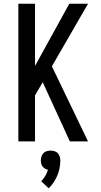

<svg xmlns="http://www.w3.org/2000/svg" viewBox="-20 -755 540 1025"><path d="M353 0 208 -316 167 -246V0H78V-735H167V-403L350 -735H450L257 -401L450 0ZM240 250 200 213Q212 200 221.5 184.5Q231 169 236 151Q228 150 220.5 145.5Q213 141 207.5 134Q202 127 200 118.5Q198 110 198 101Q198 90 201.5 80Q205 70 212 62.5Q219 55 229.5 52Q240 49 250 49Q260 49 270.5 52Q281 55 288 62.5Q295 70 298.5 80Q302 90 302 101Q302 122 298 142.5Q294 163 286 182Q278 201 266.5 218.5Q255 236 240 250Z"/></svg>

Font: Iosevka Fixed Medium
Style: Regular
Weight: 500
Monospace: yes
Designer: Belleve Invis
Foundry: Belleve Invis
Version: Version 32.3.0